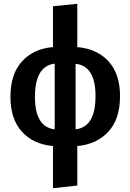

<svg xmlns="http://www.w3.org/2000/svg" viewBox="-20 -773 687 1011"><path d="M612 -267Q612 -146 550.5 -79.5Q489 -13 387 -4V204L259 218V-4Q156 -13 95.5 -79.5Q35 -146 35 -263Q35 -384 96.5 -450.5Q158 -517 259 -525V-740L387 -753V-525Q491 -516 551.5 -450Q612 -384 612 -267ZM164 -263Q164 -104 268 -92V-438Q164 -425 164 -263ZM378 -92Q483 -104 483 -267Q483 -426 378 -437Z"/></svg>

Font: FiraGO Medium
Style: Regular
Weight: 500
Designer: bBox Type
Foundry: bBox Type GmbH
Version: Version 1.001;PS 001.001;hotconv 1.0.88;makeotf.lib2.5.64775